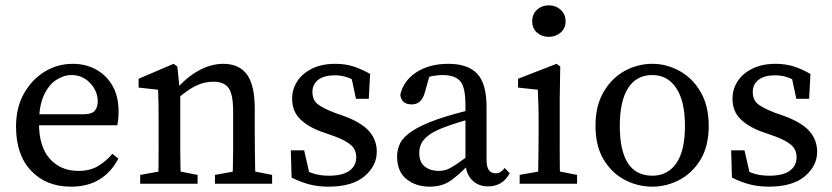

<svg xmlns="http://www.w3.org/2000/svg" viewBox="-20 -688 3115 719"><path d="M246 11Q153 11 96.5 -48.5Q40 -108 40 -214Q40 -285 69.5 -337.5Q99 -390 147 -419.5Q195 -449 253 -449Q301 -449 340 -427.5Q379 -406 401.5 -366.5Q424 -327 424 -271Q424 -238 419 -219H77V-260H291Q324 -260 335 -273.5Q346 -287 346 -308Q346 -347 317.5 -377Q289 -407 248 -407Q219 -407 191 -389Q163 -371 144.5 -331.5Q126 -292 126 -226Q126 -139 166.5 -93.5Q207 -48 274 -48Q317 -48 347 -66Q377 -84 401 -112L423 -94Q398 -45 354 -17Q310 11 246 11Z M850 0Q851 -21 852 -55Q853 -89 853 -126.5Q853 -164 853 -193V-272Q853 -335 836 -358.5Q819 -382 779 -382Q745 -382 714 -367Q683 -352 644 -318L633 -354H641Q675 -396 722 -422.5Q769 -449 816 -449Q875 -449 904.5 -409.5Q934 -370 934 -279V-193Q934 -164 934.5 -126.5Q935 -89 935.5 -55Q936 -21 937 0ZM505 0V-33L605 -51H628L720 -33V0ZM572 0Q573 -21 573.5 -55.5Q574 -90 574 -127.5Q574 -165 574 -193V-237Q574 -275 573.5 -299.5Q573 -324 572 -352L499 -360V-393L630 -449L644 -439L655 -333V-193Q655 -165 655 -127.5Q655 -90 656 -55.5Q657 -21 657 0ZM785 0V-33L885 -51H908L999 -33V0Z M1210 11Q1171 11 1138.5 2.5Q1106 -6 1072 -23L1069 -125H1119L1144 -15L1098 -35V-68Q1122 -49 1149.5 -39.5Q1177 -30 1211 -30Q1263 -30 1288.5 -48.5Q1314 -67 1314 -99Q1314 -128 1293.5 -145.5Q1273 -163 1229 -179L1186 -194Q1135 -212 1104.5 -241.5Q1074 -271 1074 -319Q1074 -353 1092.5 -382.5Q1111 -412 1147.5 -430.5Q1184 -449 1236 -449Q1273 -449 1304 -439Q1335 -429 1366 -411L1361 -318H1313L1293 -412L1328 -397V-372Q1285 -406 1234 -406Q1193 -406 1171.5 -389Q1150 -372 1150 -344Q1150 -314 1169 -298.5Q1188 -283 1235 -265L1264 -255Q1333 -230 1362 -197Q1391 -164 1391 -120Q1391 -67 1345 -28Q1299 11 1210 11Z M1589 11Q1538 11 1502.5 -17Q1467 -45 1467 -103Q1467 -129 1479 -152.5Q1491 -176 1524.5 -198Q1558 -220 1620 -242Q1649 -252 1688.5 -263Q1728 -274 1763 -281V-247Q1732 -241 1696.5 -229.5Q1661 -218 1640 -210Q1601 -195 1581.5 -178.5Q1562 -162 1556 -146.5Q1550 -131 1550 -116Q1550 -80 1571 -64Q1592 -48 1623 -48Q1639 -48 1653 -53Q1667 -58 1688.5 -72.5Q1710 -87 1747 -115L1759 -68H1732Q1692 -27 1662 -8Q1632 11 1589 11ZM1808 10Q1770 10 1746.5 -15Q1723 -40 1723 -83V-295Q1723 -362 1703 -384.5Q1683 -407 1637 -407Q1621 -407 1600.5 -403.5Q1580 -400 1554 -391L1593 -420L1571 -342Q1559 -297 1522 -297Q1483 -297 1479 -333Q1491 -386 1539.5 -417.5Q1588 -449 1659 -449Q1732 -449 1767 -412Q1802 -375 1802 -287V-92Q1802 -62 1811 -50.5Q1820 -39 1836 -39Q1847 -39 1855 -44.5Q1863 -50 1870 -59L1889 -39Q1873 -12 1853 -1Q1833 10 1808 10Z M1926 0V-33L2026 -51H2049L2141 -33V0ZM1994 0Q1995 -21 1995.5 -55.5Q1996 -90 1996.5 -127.5Q1997 -165 1997 -193V-236Q1997 -274 1996 -299Q1995 -324 1994 -352L1920 -360V-393L2064 -449L2078 -439L2076 -314V-193Q2076 -165 2076 -127.5Q2076 -90 2076.5 -55.5Q2077 -21 2078 0ZM2035 -550Q2009 -550 1991 -566Q1973 -582 1973 -608Q1973 -635 1991 -651.5Q2009 -668 2035 -668Q2061 -668 2079.5 -651.5Q2098 -635 2098 -608Q2098 -582 2079.5 -566Q2061 -550 2035 -550Z M2423 11Q2368 11 2319.5 -14.5Q2271 -40 2240.5 -90.5Q2210 -141 2210 -217Q2210 -292 2240.5 -344Q2271 -396 2319.5 -422.5Q2368 -449 2423 -449Q2476 -449 2524.5 -422.5Q2573 -396 2603.5 -344Q2634 -292 2634 -217Q2634 -141 2603.5 -90.5Q2573 -40 2524.5 -14.5Q2476 11 2423 11ZM2423 -30Q2480 -30 2512.5 -76.5Q2545 -123 2545 -217Q2545 -309 2512.5 -358Q2480 -407 2423 -407Q2363 -407 2332 -358Q2301 -309 2301 -217Q2301 -30 2423 -30Z M2859 11Q2820 11 2787.5 2.5Q2755 -6 2721 -23L2718 -125H2768L2793 -15L2747 -35V-68Q2771 -49 2798.5 -39.5Q2826 -30 2860 -30Q2912 -30 2937.5 -48.5Q2963 -67 2963 -99Q2963 -128 2942.5 -145.5Q2922 -163 2878 -179L2835 -194Q2784 -212 2753.5 -241.5Q2723 -271 2723 -319Q2723 -353 2741.5 -382.5Q2760 -412 2796.5 -430.5Q2833 -449 2885 -449Q2922 -449 2953 -439Q2984 -429 3015 -411L3010 -318H2962L2942 -412L2977 -397V-372Q2934 -406 2883 -406Q2842 -406 2820.5 -389Q2799 -372 2799 -344Q2799 -314 2818 -298.5Q2837 -283 2884 -265L2913 -255Q2982 -230 3011 -197Q3040 -164 3040 -120Q3040 -67 2994 -28Q2948 11 2859 11Z"/></svg>

Font: Lisu Bosa Light
Style: Regular
Weight: 300
Designer: David Morse, Annie Olsen, Victor Gaultney, Frank Grießhammer (Latin)
Foundry: SIL International
Version: Version 2.000